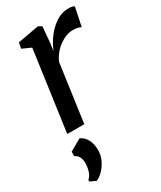

<svg xmlns="http://www.w3.org/2000/svg" viewBox="-211 -631 832 991"><g transform="rotate(-30 205.0 -136.0)"><path d="M199.5 -405Q212 -439 237.5 -474.5Q263 -510 298.5 -534.2Q334 -558.5 376.5 -558.5Q400.5 -558.5 410.5 -551L387.5 -440Q382.5 -443.5 370.2 -447Q358 -450.5 340 -450.5Q300 -450.5 259.2 -421.2Q218.5 -392 196.5 -344L148.5 0H47L113.5 -476.5L61 -500.5L67.5 -534.5L194 -557.5L214 -545.5L206.5 -457.5ZM22.5 269 23 259.5Q38.5 247 46 222.8Q53.5 198.5 53 173Q53 153.5 44.2 137.8Q35.5 122 21 117.5V90.5L91 50.5Q117.5 63.5 130 88.8Q142.5 114 143.5 144.5Q145 177 132 206Q119 235 98.8 256Q78.5 277 58 285.5Z"/></g></svg>

Font: Merriweather Text Regular
Style: Italic
Weight: 400
Italic angle: -7.8°
Designer: Eben Sorkin
Foundry: Eben Sorkin
Version: Version 2.100; ttfautohint (v1.7.19-72a1) -l 8 -r 50 -G 200 